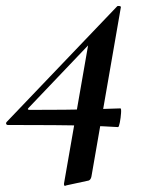

<svg xmlns="http://www.w3.org/2000/svg" viewBox="-32 -426 485 636"><path d="M188 188Q179 193 180 182L263 -294L324 -343L63 -69Q56 -62 67 -62Q131 -62 180.5 -62.5Q230 -63 274.5 -64Q319 -65 367 -67Q370 -67 369 -51.5Q368 -36 365 -20.5Q362 -5 359 -5Q311 -8 260 -9.5Q209 -11 145 -11.5Q81 -12 -6 -12Q-10 -12 -11.5 -15.5Q-13 -19 -9 -23L356 -405Q358 -407 364 -406Q370 -405 368 -400L271 158Q269 169 262 172Z"/></svg>

Font: Cormorant Garamond Light
Style: Bold Italic
Weight: 700
Italic angle: -10°
Version: Version 4.001